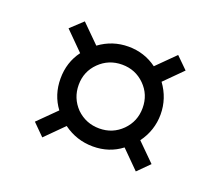

<svg xmlns="http://www.w3.org/2000/svg" viewBox="-73 -629 646 565"><g transform="rotate(20 250.0 -346.5)"><path d="M162.1 -472.2Q202.6 -502 252.7 -502Q302.7 -502 341.8 -473.1L397.9 -528.8L434.1 -493.2L378.9 -438Q409.2 -396.5 409.2 -346.4Q409.2 -296.4 378.9 -254.9L434.1 -200.2L397.9 -164.1L342.8 -219.2Q304.7 -189.9 253.7 -189.9Q202.6 -189.9 161.1 -220.2L105 -164.1L68.8 -200.2L125 -255.9Q96.2 -294.4 96.2 -345.5Q96.2 -396.5 125 -435.1L67.9 -492.2L106 -527.8ZM353 -346.2Q353 -388.2 324 -417Q294.9 -445.8 253.2 -445.8Q211.4 -445.8 182.1 -417Q152.8 -388.2 152.8 -346.4Q152.8 -304.7 181.6 -274.9Q211.4 -246.1 253.2 -246.1Q294.9 -246.1 324 -275.1Q353 -304.2 353 -346.2Z"/></g></svg>

Font: UVF Lobster12
Style: Regular
Weight: 400
Designer: Pablo Impallari
Foundry: Pablo Impallari. www.impallari.com
Version: Version 1.004